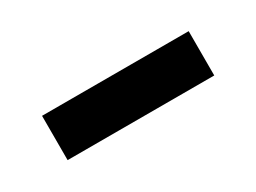

<svg xmlns="http://www.w3.org/2000/svg" viewBox="-24 -438 405 304"><g transform="rotate(-30 179.0 -286.5)"><path d="M313 -246.1H44.9V-327.1H313Z"/></g></svg>

Font: Creato Display Medium
Style: Regular
Weight: 500
Version: Version 1.000